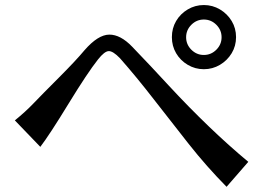

<svg xmlns="http://www.w3.org/2000/svg" viewBox="-20 -758 1040 751"><path d="M38.1 -287.1Q79.1 -320.3 110.4 -353Q141.6 -385.7 209.5 -453.6Q277.3 -521.5 310.5 -561.5Q363.3 -622.1 407.2 -622.6Q451.2 -623 497.1 -575.2Q572.3 -497.1 639.6 -423.8Q799.8 -251 951.2 -125L866.2 -27.3Q788.1 -106.4 718.3 -194.8Q648.4 -283.2 581.5 -369.6Q514.6 -456.1 449.2 -530.3Q421.9 -558.6 405.3 -558.1Q388.7 -557.6 363.3 -525.4Q322.3 -473.6 247.6 -351.6Q172.9 -229.5 137.7 -183.6ZM668.9 -549.8Q652.3 -578.1 652.3 -612.8Q652.3 -647.5 668.9 -675.8Q685.5 -704.1 714.4 -721.2Q743.2 -738.3 777.3 -738.3Q811.5 -738.3 840.3 -721.2Q869.1 -704.1 886.2 -675.8Q903.3 -647.5 903.3 -612.8Q903.3 -578.1 886.2 -549.8Q869.1 -521.5 840.3 -504.4Q811.5 -487.3 777.3 -487.3Q743.2 -487.3 714.4 -504.4Q685.5 -521.5 668.9 -549.8ZM708 -612.3Q708 -584 728.5 -563.5Q749 -543 777.3 -543Q805.7 -543 826.2 -563.5Q846.7 -584 846.7 -612.3Q846.7 -640.6 826.2 -661.1Q805.7 -681.6 777.3 -681.6Q749 -681.6 728.5 -661.1Q708 -640.6 708 -612.3Z"/></svg>

Font: GenEi LateMin v2
Style: Medium
Weight: 500
Designer: o_tamon (Modified)
Foundry: o_tamon / Adobe Systems Incorporated / FONT 910 / Philipp H. Poll
Version: Version 2.1;Original Version 1.004